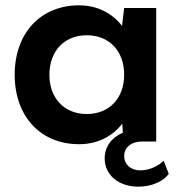

<svg xmlns="http://www.w3.org/2000/svg" viewBox="-20 -530 670 719"><path d="M276 -510C132 -510 35 -406 35 -250C35 -94 132 10 276 10C344 10 400 -18 438 -67L440 -33C398 -15 372 19 372 63C372 127 426 169 498 169C551 169 594 147 612 121L593 72C569 94 538 108 505 108C470 108 445 86 445 53C445 27 466 1 510 0H565V-500H445L437 -433C399 -482 343 -510 276 -510ZM305 -103C221 -103 165 -162 165 -250C165 -339 221 -398 305 -398C389 -398 445 -339 445 -250C445 -162 389 -103 305 -103Z"/></svg>

Font: Gully SemiBold
Style: Regular
Weight: 600
Designer: jaikishan Patel
Foundry: MagicType
Version: Version 1.000;Glyphs 3.2 (3242)